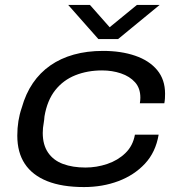

<svg xmlns="http://www.w3.org/2000/svg" viewBox="-20 -745 731 777"><path d="M320 12Q231 12 171 -12Q111 -36 80.5 -82Q50 -128 50 -196Q50 -227 54.5 -255Q59 -283 68 -309Q84 -366 113 -408.5Q142 -451 183.5 -480Q225 -509 278.5 -524Q332 -539 397 -539Q470 -539 527 -519.5Q584 -500 616 -461.5Q648 -423 648 -366Q648 -356 647.5 -347Q647 -338 645 -327H546Q547 -333 547.5 -339Q548 -345 548 -350Q548 -388 526.5 -412Q505 -436 469.5 -448Q434 -460 393 -460Q334 -460 285 -440.5Q236 -421 203.5 -380Q171 -339 160 -274Q159 -259 157 -248Q155 -237 154 -227.5Q153 -218 153 -207Q153 -159 174.5 -127.5Q196 -96 235 -81.5Q274 -67 326 -67Q371 -67 414 -81.5Q457 -96 487.5 -125.5Q518 -155 526 -200H622Q610 -129 566.5 -82.5Q523 -36 459 -12Q395 12 320 12ZM626 -725 458 -587H378L256 -725H344L436 -621H407L534 -725Z"/></svg>

Font: Archivo Expanded
Style: Italic
Weight: 400
Width: 7
Italic angle: -10°
Designer: Hector Gatti
Foundry: Omnibus-Type
Version: Version 2.001